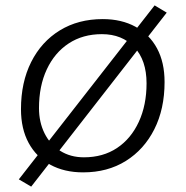

<svg xmlns="http://www.w3.org/2000/svg" viewBox="-20 -629 690 714"><path d="M96 65 50 38 555 -609 600 -582ZM289 12Q219 12 167 -16.5Q115 -45 86.5 -97.5Q58 -150 58 -223Q58 -323 96 -398.5Q134 -474 202.5 -516Q271 -558 362 -558Q432 -558 484 -529.5Q536 -501 564 -449Q592 -397 592 -324Q592 -224 554 -148.5Q516 -73 448 -30.5Q380 12 289 12ZM292 -44Q363 -44 415 -78.5Q467 -113 496 -175.5Q525 -238 525 -319Q525 -405 479.5 -453.5Q434 -502 359 -502Q288 -502 235.5 -467.5Q183 -433 154 -371Q125 -309 125 -227Q125 -175 145.5 -133.5Q166 -92 204 -68Q242 -44 292 -44Z"/></svg>

Font: Azeret Mono Thin ExtraLight
Style: Italic
Weight: 250
Italic angle: -12°
Version: Version 1.002